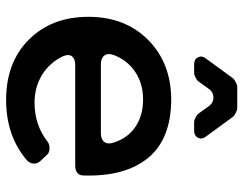

<svg xmlns="http://www.w3.org/2000/svg" viewBox="-104 -688 796 628"><g transform="rotate(90 294.0 -374.0)"><path d="M247 -626Q244 -621 234.5 -616Q225 -611 219 -611H190Q174 -611 167.5 -623.5Q161 -636 171 -649L236 -738Q239 -742 248.5 -747Q258 -752 264 -752H334Q340 -752 349.5 -747Q359 -742 362 -738L427 -649Q437 -636 430.5 -623.5Q424 -611 408 -611H379Q373 -611 363.5 -616Q354 -621 351 -626L328 -658Q317 -674 299 -674Q281 -674 270 -658ZM304 -536Q434 -536 496 -461Q558 -386 554 -250Q554 -222 520 -222H193Q172 -222 164 -211Q156 -200 164 -182Q185 -138 225 -113.5Q265 -89 316 -89Q389 -89 444 -132Q452 -138 465 -138Q478 -138 485 -131L505 -110Q516 -99 515 -85.5Q514 -72 502 -62Q423 4 307 4Q184 4 109.5 -70.5Q35 -145 35 -265Q35 -385 110 -460Q185 -535 304 -536ZM160 -348Q153 -329 161.5 -317.5Q170 -306 190 -306H416Q434 -306 443 -315.5Q452 -325 448 -342Q435 -390 397.5 -417Q360 -444 305 -444Q254 -444 215.5 -418.5Q177 -393 160 -348Z"/></g></svg>

Font: Trueno
Style: Round
Weight: 400
Designer: Julieta Ulanovsky, Jasper
Foundry: Julieta Ulanovsky, Cannot Into Space Fonts
Version: Version 3.001